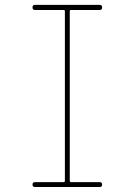

<svg xmlns="http://www.w3.org/2000/svg" viewBox="-20 -750 540 770"><path d="M235.4 -19.5Q240.2 -19.5 240.2 -25.4V-705.1Q240.2 -710 235.4 -710H120.1Q110.4 -710 110.4 -720.2Q110.4 -730.5 120.1 -730.5H379.9Q389.6 -730.5 389.6 -720.2Q389.6 -710 379.9 -710H264.6Q259.8 -710 259.8 -705.1V-25.4Q259.8 -20.5 264.6 -19.5H379.9Q389.6 -19.5 389.6 -9.8Q389.6 0 379.9 0H120.1Q110.4 0 110.4 -9.8Q110.4 -19.5 120.1 -19.5Z"/></svg>

Font: Rounded-X Mgen+ 1mn thin
Style: Regular
Weight: 100
Designer: [Source Han Sans]
Ryoko NISHIZUKA  (kana & ideographs); Paul D. Hunt (Latin, Greek & Cyrillic); Wenlong ZHANG  (bopomofo
Version: Version 1.059.20150602